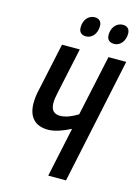

<svg xmlns="http://www.w3.org/2000/svg" viewBox="-133 -980 767 1054"><g transform="rotate(15 250.5 -453.0)"><path d="M411 -792C444 -792 471 -823 471 -866C471 -892 456 -906 432 -906C392 -906 369 -871 369 -833C369 -806 383 -792 411 -792ZM251 -792C285 -792 311 -823 311 -866C311 -892 296 -906 273 -906C232 -906 210 -871 210 -833C210 -806 224 -792 251 -792ZM249 0H350L501 -714H400L326 -369C296 -351 261 -334 226 -334C191 -334 173 -353 173 -394C173 -411 176 -428 181 -452L237 -714H136L77 -439C71 -415 68 -386 68 -364C68 -288 106 -243 182 -243C221 -243 268 -261 309 -282Z"/></g></svg>

Font: Noto Sans UI Condensed Medium
Style: Italic
Weight: 500
Width: 3
Italic angle: -12°
Designer: Monotype Design Team
Foundry: Monotype Imaging Inc.
Version: Version 1.901